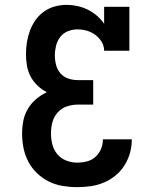

<svg xmlns="http://www.w3.org/2000/svg" viewBox="-20 -763 640 791"><path d="M298 8Q268 8 238 3Q208 -2 181.5 -15Q155 -28 133 -49Q111 -70 97 -96.5Q83 -123 77 -152.5Q71 -182 71 -212Q71 -239 76 -265Q81 -291 94.5 -314Q108 -337 128.5 -354.5Q149 -372 173 -383Q152 -394 134.5 -410.5Q117 -427 106 -448Q95 -469 91 -492.5Q87 -516 87 -540Q87 -565 91 -589.5Q95 -614 103.5 -637Q112 -660 126.5 -680.5Q141 -701 161.5 -715.5Q182 -730 206 -736.5Q230 -743 255 -743Q277 -743 299.5 -738Q322 -733 342 -723Q362 -713 379 -698.5Q396 -684 409 -665V-735H513V-554H409Q409 -574 398.5 -591Q388 -608 372.5 -619.5Q357 -631 338 -636.5Q319 -642 299 -642Q279 -642 260 -634.5Q241 -627 228.5 -611Q216 -595 211 -575Q206 -555 206 -535Q206 -515 211 -495.5Q216 -476 229 -461Q242 -446 261 -439.5Q280 -433 300 -433H364V-332H300Q277 -332 255 -324.5Q233 -317 217.5 -299.5Q202 -282 196 -259.5Q190 -237 190 -214Q190 -191 195.5 -168.5Q201 -146 216 -128Q231 -110 253 -101.5Q275 -93 298 -93Q318 -93 338 -98Q358 -103 373 -116.5Q388 -130 396 -149Q404 -168 404 -189H523Q523 -160 515.5 -133Q508 -106 493 -82Q478 -58 456 -40Q434 -22 408 -11Q382 0 354 4Q326 8 298 8Z"/></svg>

Font: Iosevka Plex Etoile
Style: Bold
Weight: 700
Designer: Belleve Invis
Foundry: Belleve Invis
Version: Version 25.1.1; ttfautohint (v1.8.4)